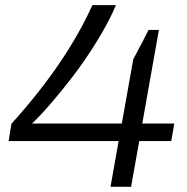

<svg xmlns="http://www.w3.org/2000/svg" viewBox="-20 -718 720 738"><path d="M404.8 0 436 -175.8H13.2L23.9 -242.2Q234.4 -475.1 335 -698.2H425.8Q398.4 -633.8 353 -560.1Q307.6 -486.3 260.5 -425Q213.4 -363.8 172.4 -316.7Q131.3 -269.5 103 -243.2H448.2L492.2 -490.2Q535.2 -570.3 550.8 -603H590.8L526.9 -243.2H649.9L638.2 -175.8H515.1L483.9 0Z"/></svg>

Font: Archivo Expanded Light
Style: Italic
Weight: 300
Width: 7
Italic angle: -10°
Designer: Hector Gatti
Foundry: Omnibus-Type
Version: Version 2.001